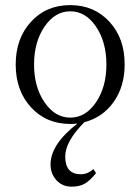

<svg xmlns="http://www.w3.org/2000/svg" viewBox="-20 -466 541 740"><path d="M250.5 11.7Q158.2 11.7 99.4 -52.5Q40.5 -116.7 40.5 -217.3Q40.5 -317.9 99.4 -382.1Q158.2 -446.3 250.5 -446.3Q342.8 -446.3 401.9 -382.1Q460.9 -317.9 460.4 -217.3Q460.4 -132.8 418 -73Q375.5 -13.2 305.2 4.9Q231.4 79.1 231.4 137.2Q231.4 205.6 291.5 205.6Q318.4 205.6 339.8 185.5L350.1 201.2Q327.1 230 306.9 241.7Q286.6 253.4 255.9 253.4Q220.2 253.4 197.5 228.5Q174.8 203.6 174.8 168Q174.8 90.3 278.3 10.3Q264.6 11.7 250.5 11.7ZM390.1 -217.3Q390.1 -304.2 350.1 -363.3Q310.1 -422.4 251 -422.4Q191.9 -422.4 151.6 -363.3Q111.3 -304.2 111.3 -217.3Q111.3 -130.9 151.6 -71.8Q191.9 -12.7 251 -12.7Q310.1 -12.7 350.1 -71.8Q390.1 -130.9 390.1 -217.3Z"/></svg>

Font: Elstob Light
Style: Regular
Weight: 300
Designer: Peter S. Baker
Version: Version 1.015